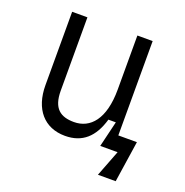

<svg xmlns="http://www.w3.org/2000/svg" viewBox="-120 -638 840 874"><g transform="rotate(20 300.0 -201.5)"><path d="M245 12C329 12 380 -35 406 -125H442L412 0H496L447 127H533L563 -73H473V-530H399V-268C399 -125 341 -61 262 -61C197 -61 157 -88 157 -175V-530H83V-175C83 -59 144 12 245 12Z"/></g></svg>

Font: Fliege Mono Light
Style: Regular
Weight: 300
Version: Version 0.020;Glyphs 3.3 (3306)